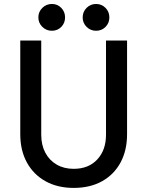

<svg xmlns="http://www.w3.org/2000/svg" viewBox="-20 -920 728 948"><path d="M343.8 7.8Q264.2 7.8 204.8 -25.1Q145.5 -58.1 112.8 -117.7Q80.1 -177.2 80.1 -257.8V-719.7H183.6V-254.9Q183.6 -204.1 203.6 -166.3Q223.6 -128.4 259.8 -107.4Q295.9 -86.4 343.8 -86.4Q417.5 -86.4 460.4 -132.8Q503.4 -179.2 503.4 -254.9V-719.7H607.4V-257.8Q607.4 -177.2 575.2 -117.7Q543 -58.1 483.9 -25.1Q424.8 7.8 343.8 7.8ZM454.6 -768.1Q426.8 -768.1 407.5 -787.4Q388.2 -806.6 388.2 -834Q388.2 -861.8 407.5 -881.1Q426.8 -900.4 454.6 -900.4Q481.9 -900.4 501 -881.1Q520 -861.8 520 -834Q520 -806.2 501 -787.1Q481.9 -768.1 454.6 -768.1ZM236.3 -768.1Q208.5 -768.1 189 -787.4Q169.4 -806.6 169.4 -834Q169.4 -861.8 189 -881.1Q208.5 -900.4 236.3 -900.4Q263.7 -900.4 282.5 -881.1Q301.3 -861.8 301.3 -834Q301.3 -806.2 282.5 -787.1Q263.7 -768.1 236.3 -768.1Z"/></svg>

Font: Reddit Sans Medium
Style: Regular
Weight: 500
Designer: Stephen Hutchings
Foundry: Reddit
Version: Version 1.014